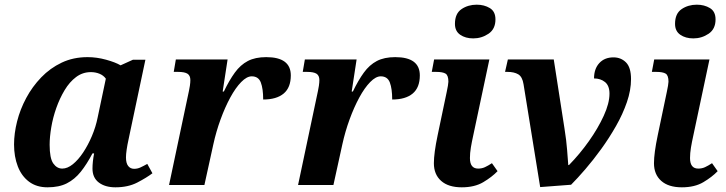

<svg xmlns="http://www.w3.org/2000/svg" viewBox="-20 -790 3101 820"><path d="M183 10Q136 10 104 -14Q72 -38 56 -79.5Q40 -121 40 -173Q40 -220 53 -271.5Q66 -323 92 -371.5Q118 -420 156 -459.5Q194 -499 243.5 -522.5Q293 -546 354 -546Q393 -546 433 -535Q473 -524 495 -511L548 -535H601L535 -223Q533 -212 528.5 -192Q524 -172 521 -151.5Q518 -131 518 -118Q518 -93 527.5 -81Q537 -69 553 -69Q567 -69 580 -75Q593 -81 609 -90L631 -50Q606 -31 566.5 -10.5Q527 10 473 10Q429 10 402 -10.5Q375 -31 375 -70Q375 -99 382 -135H375Q351 -89 325 -56.5Q299 -24 265.5 -7Q232 10 183 10ZM246 -70Q268 -70 291 -88.5Q314 -107 335 -138.5Q356 -170 372.5 -209Q389 -248 397 -288L432 -454Q422 -468 405 -475Q388 -482 368 -482Q333 -482 305 -461Q277 -440 256 -405Q235 -370 220.5 -329Q206 -288 199 -246.5Q192 -205 192 -172Q192 -114 207.5 -92Q223 -70 246 -70Z M787 -402Q789 -410 791 -424Q793 -438 793 -448Q793 -467 781 -475Q769 -483 740 -483H722L731 -536H952L931 -399H936Q959 -447 983 -480Q1007 -513 1038.5 -529.5Q1070 -546 1117 -546Q1222 -546 1222 -468Q1222 -416 1191.5 -390.5Q1161 -365 1104 -365Q1104 -411 1094 -437.5Q1084 -464 1055 -464Q1034 -464 1010 -439.5Q986 -415 963.5 -373.5Q941 -332 922 -280Q903 -228 891 -173L853 0H702Z M1338 -402Q1340 -410 1342 -424Q1344 -438 1344 -448Q1344 -467 1332 -475Q1320 -483 1291 -483H1273L1282 -536H1503L1482 -399H1487Q1510 -447 1534 -480Q1558 -513 1589.5 -529.5Q1621 -546 1668 -546Q1773 -546 1773 -468Q1773 -416 1742.5 -390.5Q1712 -365 1655 -365Q1655 -411 1645 -437.5Q1635 -464 1606 -464Q1585 -464 1561 -439.5Q1537 -415 1514.5 -373.5Q1492 -332 1473 -280Q1454 -228 1442 -173L1404 0H1253Z M2001 -626Q1968 -626 1945.5 -641.5Q1923 -657 1923 -688Q1923 -732 1951 -751Q1979 -770 2016 -770Q2048 -770 2072 -755.5Q2096 -741 2096 -707Q2096 -666 2066.5 -646Q2037 -626 2001 -626ZM1952 10Q1895 10 1864 -17.5Q1833 -45 1833 -93Q1833 -114 1837 -144Q1841 -174 1849 -212L1888 -398Q1891 -411 1893 -424Q1895 -437 1895 -441Q1895 -468 1883 -475.5Q1871 -483 1842 -483H1824L1834 -536H2070L2001 -211Q1995 -184 1991 -160Q1987 -136 1987 -115Q1987 -70 2022 -70Q2038 -70 2051 -76Q2064 -82 2081 -93L2105 -59Q2081 -34 2044 -12Q2007 10 1952 10Z M2216 -430Q2211 -462 2193.5 -472.5Q2176 -483 2147 -483H2137L2149 -536H2345L2391 -240Q2399 -190 2402 -150Q2405 -110 2407 -85H2410Q2456 -132 2495 -187Q2534 -242 2558.5 -295.5Q2583 -349 2583 -390Q2583 -424 2564 -439.5Q2545 -455 2517 -455Q2517 -496 2539.5 -520.5Q2562 -545 2600 -545Q2632 -545 2653.5 -523.5Q2675 -502 2675 -452Q2675 -405 2657.5 -354Q2640 -303 2611 -252Q2582 -201 2548 -154Q2514 -107 2480 -67.5Q2446 -28 2419 -1L2287 9Z M2941 -626Q2908 -626 2885.5 -641.5Q2863 -657 2863 -688Q2863 -732 2891 -751Q2919 -770 2956 -770Q2988 -770 3012 -755.5Q3036 -741 3036 -707Q3036 -666 3006.5 -646Q2977 -626 2941 -626ZM2892 10Q2835 10 2804 -17.5Q2773 -45 2773 -93Q2773 -114 2777 -144Q2781 -174 2789 -212L2828 -398Q2831 -411 2833 -424Q2835 -437 2835 -441Q2835 -468 2823 -475.5Q2811 -483 2782 -483H2764L2774 -536H3010L2941 -211Q2935 -184 2931 -160Q2927 -136 2927 -115Q2927 -70 2962 -70Q2978 -70 2991 -76Q3004 -82 3021 -93L3045 -59Q3021 -34 2984 -12Q2947 10 2892 10Z"/></svg>

Font: Noto Serif
Style: Bold Italic
Weight: 700
Italic angle: -12°
Designer: Monotype Design Team
Foundry: Monotype Imaging Inc.
Version: Version 2.013